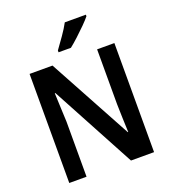

<svg xmlns="http://www.w3.org/2000/svg" viewBox="-164 -1059 1053 1181"><g transform="rotate(-20 362.5 -469.0)"><path d="M640 0H489L194 -549H190Q192 -499 194 -452.5Q196 -406 198 -360V0H85V-714H235L530 -171H533Q531 -218 529.5 -264.5Q528 -311 527 -355V-714H640ZM535 -928Q520 -909 492 -881Q464 -853 433.5 -825Q403 -797 379 -778H298V-790Q322 -823 350.5 -863.5Q379 -904 397 -938H535Z"/></g></svg>

Font: Noto Sans Tamil SemiCondensed SemiBold
Style: Regular
Weight: 600
Width: 4
Designer: Jelle Bosma - Monotype Design Team
Foundry: Monotype Imaging Inc.
Version: Version 2.004; ttfautohint (v1.8.4.7-5d5b)